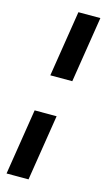

<svg xmlns="http://www.w3.org/2000/svg" viewBox="-139 -766 568 1013"><g transform="rotate(15 145.5 -260.0)"><path d="M99 -360 156 -720H276L219 -360ZM10 200 67 -160H187L130 200Z"/></g></svg>

Font: Chivo Medium Black
Style: Italic
Weight: 900
Italic angle: -8.05°
Version: Version 2.002